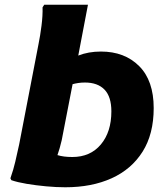

<svg xmlns="http://www.w3.org/2000/svg" viewBox="-20 -780 704 812"><path d="M256 12Q218 12 175 8Q132 4 93 -2.5Q54 -9 28 -18L24 -26Q37 -63 44.5 -95.5Q52 -128 61 -169L143 -594Q150 -628 155.5 -671Q161 -714 160 -749L167 -760H352L311 -545Q354 -562 407 -562Q507 -562 568.5 -500.5Q630 -439 630 -323Q630 -213 583 -138.5Q536 -64 452 -26Q368 12 256 12ZM241 -187Q237 -170 232.5 -154Q228 -138 223 -124Q236 -120 251.5 -118Q267 -116 286 -116Q362 -116 406.5 -169Q451 -222 451 -309Q451 -371 422 -401Q393 -431 339 -431Q324 -431 311 -429Q298 -427 287 -424Z"/></svg>

Font: Kufam
Style: Bold Italic
Weight: 700
Italic angle: -11°
Designer: Artur Schmal
Foundry: Original Type
Version: Version 1.301; ttfautohint (v1.8.3)